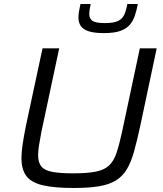

<svg xmlns="http://www.w3.org/2000/svg" viewBox="-20 -929 813 957"><path d="M347 8Q251 8 193.5 -5.5Q136 -19 111.5 -51.5Q87 -84 87 -141Q87 -172 93 -211.5Q99 -251 109 -301L192 -688H275L186 -270Q179 -233 174.5 -205Q170 -177 170 -155Q170 -120 185.5 -100Q201 -80 239.5 -72.5Q278 -65 345 -65Q415 -65 457.5 -73.5Q500 -82 523.5 -104Q547 -126 560.5 -166Q574 -206 588 -270L677 -688H761L679 -301Q663 -227 648 -173.5Q633 -120 612 -85Q591 -50 557.5 -29.5Q524 -9 473.5 -0.5Q423 8 347 8ZM498 -764Q449 -764 421 -773.5Q393 -783 382 -800.5Q371 -818 371 -841Q371 -857 374 -873.5Q377 -890 381 -909H432Q429 -894 427 -882Q425 -870 425 -859Q425 -837 440.5 -825.5Q456 -814 502 -814Q548 -814 569.5 -825Q591 -836 600 -857Q609 -878 615 -909H667Q661 -877 652 -850.5Q643 -824 626 -804.5Q609 -785 578.5 -774.5Q548 -764 498 -764Z"/></svg>

Font: Saira SemiExpanded
Style: Italic
Weight: 400
Width: 6
Italic angle: -12°
Designer: Hector Gatti with collaboration of the Omnibus-Type team
Foundry: Omnibus-Type
Version: Version 1.101